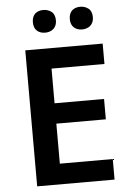

<svg xmlns="http://www.w3.org/2000/svg" viewBox="-61 -960 679 1004"><g transform="rotate(-5 279.0 -458.0)"><path d="M145 -856C145 -815.4 171.4 -796.9 205.1 -796.9C236.8 -796.9 266.1 -815.4 266.1 -856C266.1 -877 259.8 -892.6 247.6 -901.9C235.4 -911.1 221.2 -916 205.1 -916C171.4 -916 145 -898.4 145 -856ZM338.9 -856C338.9 -815.4 365.7 -796.9 398.9 -796.9C430.7 -796.9 460 -815.4 460 -856C460 -877 453.6 -892.6 441.4 -901.9C429.2 -911.1 415 -916 398.9 -916C365.7 -916 338.9 -898.4 338.9 -856ZM499 -107.9H221.2V-317.9H481V-424.8H221.2V-606.9H499V-713.9H92.8V0H499Z"/></g></svg>

Font: Noto Reveo Sans
Style: Regular
Weight: 600
Designer: Monotype Design Team
Foundry: Monotype Imaging Inc.
Version: Version 2.007